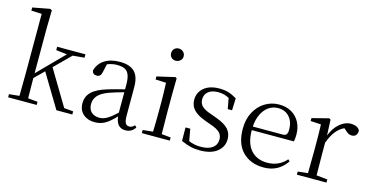

<svg xmlns="http://www.w3.org/2000/svg" viewBox="-80 -1193 3099 1598"><g transform="rotate(15 1469.5 -394.0)"><path d="M570 -512V-483L470 -474L333 -338L515 -34L594 -27V0H457L283 -289L202 -209L204 -35L287 -27V0H41V-27L129 -36L131 -227V-743L41 -747V-774L190 -802L205 -793L202 -639V-250L421 -472L326 -483V-512Z M966 -83Q917 -31 878 -8.5Q839 14 788 14Q728 14 689.5 -20Q651 -54 651 -114Q651 -172 691.5 -211.5Q732 -251 826 -279Q890 -298 964 -316V-354Q964 -409 952 -440Q940 -471 915 -483Q890 -495 848 -495Q805 -495 764 -478L748 -407Q744 -385 733.5 -375Q723 -365 705 -365Q671 -365 665 -398Q681 -459 733 -492.5Q785 -526 865 -526Q950 -526 991.5 -485Q1033 -444 1033 -354V-111Q1033 -63 1043.5 -44.5Q1054 -26 1077 -26Q1090 -26 1100 -31Q1110 -36 1122 -49L1137 -33Q1107 13 1053 13Q977 13 966 -83ZM840 -253Q777 -230 749.5 -198.5Q722 -167 722 -126Q722 -80 748 -56Q774 -32 818 -32Q850 -32 882.5 -50.5Q915 -69 964 -115V-291Q887 -270 840 -253Z M1256 -707Q1256 -730 1271 -745Q1286 -760 1309 -760Q1331 -760 1347.5 -745Q1364 -730 1364 -707Q1364 -684 1347.5 -669.5Q1331 -655 1309 -655Q1286 -655 1271 -669.5Q1256 -684 1256 -707ZM1193 -27 1280 -36Q1283 -119 1283 -227V-285Q1283 -357 1279 -457L1188 -461V-487L1343 -523L1355 -515L1353 -378V-227L1355 -35L1434 -27V0H1193Z M1533 -24 1532 -140H1573L1591 -38Q1635 -17 1695 -17Q1761 -17 1796 -43.5Q1831 -70 1831 -115Q1831 -152 1807.5 -175.5Q1784 -199 1723 -219L1672 -238Q1608 -261 1575 -295.5Q1542 -330 1542 -382Q1542 -445 1590 -485.5Q1638 -526 1723 -526Q1766 -526 1800.5 -515.5Q1835 -505 1873 -482L1869 -378H1832L1815 -470Q1771 -494 1722 -494Q1665 -494 1635 -469Q1605 -444 1605 -403Q1605 -366 1629 -343Q1653 -320 1708 -302L1757 -284Q1832 -257 1864 -222Q1896 -187 1896 -135Q1896 -70 1844 -28Q1792 14 1696 14Q1651 14 1613.5 5Q1576 -4 1533 -24Z M1995 -254Q1995 -335 2027.5 -396.5Q2060 -458 2115.5 -492Q2171 -526 2237 -526Q2299 -526 2344.5 -499.5Q2390 -473 2414.5 -426.5Q2439 -380 2439 -321Q2439 -285 2433 -261H2070Q2071 -146 2123 -89Q2175 -32 2263 -32Q2363 -32 2427 -105L2442 -91Q2371 14 2245 14Q2132 14 2063.5 -54.5Q1995 -123 1995 -254ZM2370 -346Q2370 -412 2334 -453.5Q2298 -495 2235 -495Q2192 -495 2156 -470.5Q2120 -446 2097.5 -400Q2075 -354 2071 -292H2328Q2352 -292 2361 -304.5Q2370 -317 2370 -346Z M2689 -37 2784 -27V0H2529V-27L2615 -36L2617 -227V-285Q2617 -381 2614 -456L2524 -461V-486L2668 -523L2681 -515L2687 -380Q2712 -446 2758 -486Q2804 -526 2855 -526Q2884 -526 2905 -515.5Q2926 -505 2933 -486Q2931 -433 2884 -433Q2867 -433 2853.5 -441Q2840 -449 2821 -468L2811 -476Q2771 -458 2740.5 -419.5Q2710 -381 2687 -318V-227Z"/></g></svg>

Font: GL-CurulMinamoto Light
Style: Regular
Weight: 300
Designer: Eunice (kana); Ryoko NISHIZUKA 西塚涼子 (ideographs); Frank Grießhammer (Latin, Greek & Cyrillic); Wenlong ZHANG
Foundry: Gutenberg Labo; Adobe
Version: Version 1.002